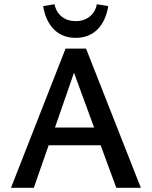

<svg xmlns="http://www.w3.org/2000/svg" viewBox="-20 -888 718 908"><path d="M184 -859 238 -868Q245 -831 272 -809.5Q299 -788 338 -788Q377 -788 404 -809.5Q431 -831 438 -868L492 -859Q480 -787 440 -748Q400 -709 338 -709Q276 -709 236 -748Q196 -787 184 -859ZM456 -201H210L140 0H32L290 -658H387L646 0H530ZM425 -285 330 -544 240 -285Z"/></svg>

Font: Ysabeau SC Semibold
Style: Regular
Weight: 600
Designer: Christian Thalmann (Catharsis Fonts)
Version: Version 0.003